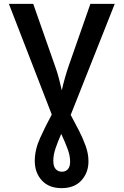

<svg xmlns="http://www.w3.org/2000/svg" viewBox="-20 -734 640 994"><path d="M299 240Q233 240 196.5 200Q160 160 160 99Q160 41 188 -20.5Q216 -82 248 -141L26 -714H152L266 -389Q276 -362 285 -328Q294 -294 300 -266Q306 -295 316 -330Q326 -365 335 -391L448 -714H574L346 -139Q367 -100 388 -59.5Q409 -19 423.5 21.5Q438 62 438 101Q438 160 401.5 200Q365 240 299 240ZM300 155Q320 155 331.5 142Q343 129 343 102Q343 72 330 37Q317 2 297 -41Q279 0 267.5 34Q256 68 256 98Q256 128 268.5 141.5Q281 155 300 155Z"/></svg>

Font: Noto Sans Mono SemiBold
Style: Regular
Weight: 600
Designer: Monotype Design Team
Foundry: Monotype Imaging Inc.
Version: Version 2.014; ttfautohint (v1.8.4.7-5d5b)